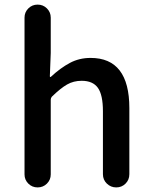

<svg xmlns="http://www.w3.org/2000/svg" viewBox="-20 -817 660 837"><path d="M86.9 -56.6V-740.2Q86.9 -763.7 103.5 -780.3Q120.1 -796.9 144 -796.9Q168 -796.9 184.6 -780.3Q201.2 -763.7 201.2 -740.2V-585.9L197.3 -484.4Q197.3 -482.4 199.2 -481.4Q201.2 -480.5 202.1 -482.4Q243.2 -520.5 284.2 -542.5Q325.2 -564.5 375 -564.5Q543.9 -564.5 543.9 -345.7V-57.6Q543.9 -33.2 527.3 -16.6Q510.7 0 486.8 0Q462.9 0 445.8 -16.6Q428.7 -33.2 428.7 -57.6V-332Q428.7 -403.3 406.7 -434.1Q384.8 -464.8 335.9 -464.8Q300.8 -464.8 272.5 -448.7Q244.1 -432.6 206.1 -395.5Q201.2 -389.6 201.2 -382.8V-56.6Q201.2 -33.2 184.6 -16.6Q168 0 144 0Q120.1 0 103.5 -16.6Q86.9 -33.2 86.9 -56.6Z"/></svg>

Font: Gen Jyuu Gothic Medium
Style: Regular
Weight: 500
Designer: [Source Han Sans]
Ryoko NISHIZUKA  (kana & ideographs); Paul D. Hunt (Latin, Greek & Cyrillic); Wenlong ZHANG  (bopomofo
Version: Version 1.002.20150607